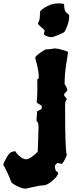

<svg xmlns="http://www.w3.org/2000/svg" viewBox="-190 -814 454 1162"><path d="M229 -721Q229 -677 207 -634L200 -621Q194 -615 162.5 -602Q131 -589 120 -589Q102 -589 78 -603Q76 -605 76 -609L80 -628Q80 -633 60 -649Q40 -665 40 -671.5Q40 -678 43 -681Q52 -691 52 -738V-741Q52 -747 67 -759Q82 -771 108.5 -782.5Q135 -794 166.5 -793.5Q198 -793 198 -788Q198 -747 213.5 -736Q229 -725 229 -721ZM183 178 159 172Q142 182 142 192.5Q142 203 145 212Q148 221 152 223Q162 228 162 232Q162 250 128.5 279Q95 308 71 308Q50 308 -14 323L-36 328Q-56 328 -88 311.5Q-120 295 -122 287Q-128 269 -145 232Q-162 195 -166 191Q-170 187 -170 181.5Q-170 176 -156.5 151Q-143 126 -135 117Q-123 103 -98 101Q-88 118 -68 134Q-48 150 -32 150Q-16 150 12 128Q40 106 39 99V91L43 -37Q43 -71 37 -75.5Q31 -80 31 -82V-83L34 -136Q34 -142 44.5 -145.5Q55 -149 59 -153Q63 -157 63 -164.5Q63 -172 60 -175Q57 -178 50 -182Q32 -191 32 -196Q36 -221 36 -264V-316Q36 -323 35 -332Q35 -333 40 -337Q45 -341 45 -343Q45 -386 28 -444L23 -464Q23 -473 52.5 -494Q82 -515 89 -515Q126 -517 139 -521H141Q155 -521 188.5 -512Q222 -503 222 -498Q222 -493 211.5 -430Q201 -367 201 -305Q217 -283 217 -267Q217 -264 207.5 -255.5Q198 -247 198 -240Q198 -233 206 -226Q214 -219 214 -211Q204 -203 204 -183V-165Q204 98 214 121V122Q214 130 201 154Q188 178 183 178Z"/></svg>

Font: Piedra
Style: Regular
Weight: 400
Designer: Angel Koziupa & Ale Paul
Foundry: Angel Koziupa and Alejandro Paul
Version: Version 1.000